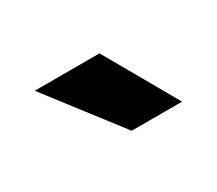

<svg xmlns="http://www.w3.org/2000/svg" viewBox="-40 -915 261 231"><g transform="rotate(-30 90.0 -799.0)"><path d="M17 -849H107L164 -749H94Z"/></g></svg>

Font: Piscolabis
Style: Regular
Weight: 400
Designer: Ariel Martín Pérez
Foundry: Tunera Type Foundry
Version: Version 1.000